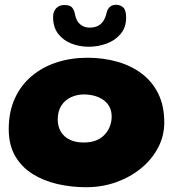

<svg xmlns="http://www.w3.org/2000/svg" viewBox="-20 -754 753 803"><path d="M340 29Q277.5 29 219.5 15.5Q161.5 2 115.8 -26.8Q70 -55.5 43.2 -101.8Q16.5 -148 16.5 -214Q16.5 -286.5 42 -342.2Q67.5 -398 112.8 -436Q158 -474 217.5 -493.2Q277 -512.5 345.5 -512.5Q411.5 -512.5 469.5 -496.2Q527.5 -480 572 -446.8Q616.5 -413.5 641.8 -362.5Q667 -311.5 667 -241.5Q667 -185.5 641.2 -136.5Q615.5 -87.5 570.5 -50.5Q525.5 -13.5 466.5 7.8Q407.5 29 340 29ZM329.5 -158Q361 -158 383 -167.2Q405 -176.5 419.2 -192.5Q433.5 -208.5 440.2 -227.5Q447 -246.5 447 -266Q447 -291 437 -308.8Q427 -326.5 410.2 -337.5Q393.5 -348.5 373 -353.8Q352.5 -359 331 -359Q301.5 -359 276.5 -347.2Q251.5 -335.5 236.5 -312.2Q221.5 -289 221.5 -254.5Q221.5 -225 234.5 -203.2Q247.5 -181.5 271.8 -169.8Q296 -158 329.5 -158ZM351.5 -558.5Q312 -558.5 278 -572Q244 -585.5 223 -613Q202 -640.5 202 -683.5Q202 -706 215 -719.5Q228 -733 249 -733Q273 -733 281.8 -722.2Q290.5 -711.5 293.5 -694.5Q298.5 -666.5 315 -652.5Q331.5 -638.5 354.5 -638.5Q374 -638.5 388 -645Q402 -651.5 411.5 -665.2Q421 -679 426 -701Q430.5 -718.5 440.8 -726.2Q451 -734 465.5 -734Q483 -734 495.2 -723Q507.5 -712 507.5 -680.5Q507.5 -639 484.2 -611.8Q461 -584.5 425.2 -571.5Q389.5 -558.5 351.5 -558.5Z"/></svg>

Font: Gluten Thin
Style: Bold
Weight: 700
Version: Version 1.300